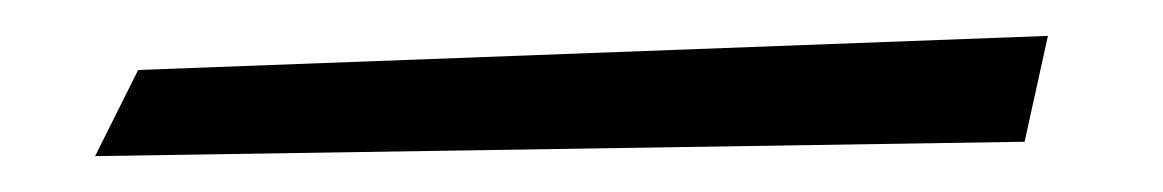

<svg xmlns="http://www.w3.org/2000/svg" viewBox="-20 -87 648 107"><path d="M33 0 57 -48 564 -67 551 -8Z"/></svg>

Font: Xiangcui Kesong Xiangcui Kesong
Style: Regular
Weight: 400
Version: Version 1.501;March 28, 2024;FontCreator 14.0.0.2814 64-bit